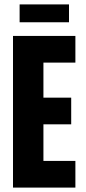

<svg xmlns="http://www.w3.org/2000/svg" viewBox="-20 -851 389 871"><path d="M39 0V-688H322V-567H177V-408H303V-287H177V-121H322V0ZM69 -750V-831H293V-750Z"/></svg>

Font: Saira ExtraCondensed ExtraBold
Style: Regular
Weight: 800
Width: 2
Designer: Hector Gatti with collaboration of the Omnibus-Type team
Foundry: Omnibus-Type
Version: Version 1.101